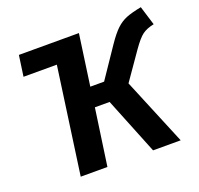

<svg xmlns="http://www.w3.org/2000/svg" viewBox="-124 -844 1016 980"><g transform="rotate(-20 384.5 -354.0)"><path d="M545 -364 696 0H546L422 -308H342L298 0H153L234 -579H53L69 -692H395L356 -415H431L542 -579Q574 -626 599.5 -650Q625 -674 655 -686Q685 -698 737 -708L769 -604Q730 -596 706.5 -579Q683 -562 648 -512Z"/></g></svg>

Font: Fira Sans SemiBold
Style: Italic
Weight: 600
Italic angle: -8°
Designer: bBox Type GmbH & Carrois Corporate GbR & Edenspiekermann AG
Foundry: bBox Type GmbH & Carrois Corporate GbR & Edenspiekermann AG
Version: Version 4.301